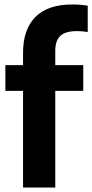

<svg xmlns="http://www.w3.org/2000/svg" viewBox="-20 -838 412 858"><path d="M227 -611V-547H352V-432H227V0H83V-432H4V-547H83V-602Q83 -706.5 138.2 -762.2Q193.5 -818 303 -818Q342.5 -818 372 -812.5V-695Q348.5 -699 324 -699Q273 -699 250 -678Q227 -657 227 -611Z"/></svg>

Font: Encode Sans Condensed
Style: Bold
Weight: 700
Width: 3
Designer: Multiple Designers
Foundry: Impallari Type
Version: Version 2.000